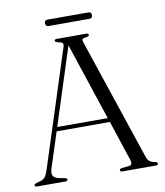

<svg xmlns="http://www.w3.org/2000/svg" viewBox="-88 -874 814 947"><g transform="rotate(-10 319.0 -401.0)"><path d="M174 -8Q174 0 162.5 0H21Q9.5 0 9.5 -8Q9.5 -13.5 20 -17L44.5 -24Q57 -28 65 -37.8Q73 -47.5 81.5 -74L268.5 -654.5Q273 -667 268.8 -673.2Q264.5 -679.5 247 -682Q231 -686 231 -692.5Q231 -700 243.5 -700H390.5Q402 -700 402 -692.5Q402 -685 386.5 -682.5Q370.5 -681 367.8 -676.8Q365 -672.5 368.5 -661.5L574 -49Q583 -21.5 614.5 -18Q627.5 -15 627.5 -8Q627.5 0 615.5 0H449Q437 0 437 -8Q437 -14.5 448.5 -17L485 -20.5Q505 -23.5 496 -50L429.5 -251H163L106 -75Q98.5 -51 105 -39.2Q111.5 -27.5 131.5 -22.5L163 -16.5Q174 -14.5 174 -8ZM169.5 -271.5H422.5L294 -658.5ZM199 -785.5Q199 -801.5 214 -801.5H418.5Q434 -801.5 434 -785.5Q434 -769.5 418.5 -769.5H214Q199 -769.5 199 -785.5Z"/></g></svg>

Font: Fraunces 72pt Light
Style: Regular
Weight: 300
Version: Version 1.000;[0bf87f6ff]